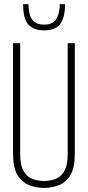

<svg xmlns="http://www.w3.org/2000/svg" viewBox="-20 -912 431 942"><path d="M44 -157V-700H79V-155Q79 -100 96.5 -71.5Q114 -43 141 -33.5Q168 -24 196 -24Q224 -24 251 -33.5Q278 -43 295 -71.5Q312 -100 312 -155V-700H347V-157Q347 -89 325.5 -53Q304 -17 269 -3.5Q234 10 196 10Q158 10 123 -3.5Q88 -17 66 -53Q44 -89 44 -157ZM196 -763Q149 -763 122.5 -788Q96 -813 94 -875Q93 -883 93 -891L119 -892Q120 -889 120 -885.5Q120 -882 120 -879Q123 -831 142 -811Q161 -791 196 -791Q232 -791 250.5 -811Q269 -831 273 -879Q273 -887 273 -892L299 -891Q299 -884 299 -875Q295 -813 270 -788Q245 -763 196 -763Z"/></svg>

Font: Georama Condensed ExtraLight
Style: Regular
Weight: 200
Width: 3
Designer: Jean-Baptiste Levee
Foundry: Production Type
Version: Version 1.000